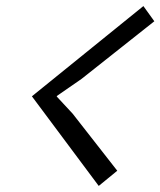

<svg xmlns="http://www.w3.org/2000/svg" viewBox="-20 -722 528 632"><path d="M366 -160 305 -110 85 -405 452 -702 488 -652 248 -462 167 -406V-404L219 -348Z"/></svg>

Font: TypoPRO Sinkin Sans
Style: 300 Light Italic
Weight: 300
Italic angle: -112°
Designer: Keith Bates
Foundry: K-Type
Version: Sinkin Sans (version 1.0)  by Keith Bates   •   © 2014   www